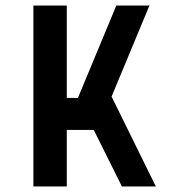

<svg xmlns="http://www.w3.org/2000/svg" viewBox="-20 -670 630 690"><path d="M100 -650V0H220V-203H317L418 0H540L381 -323L517 -650H398L260 -318H220V-650Z"/></svg>

Font: Grotesk 03
Style: Bold
Weight: 500
Designer: Frank Adebiaye, contributions by Jérémy Landes, Ariel Martín Pérez
Foundry: Velvetyne Type Foundry
Version: Version 3.000;Glyphs 3.1.2 (3150)